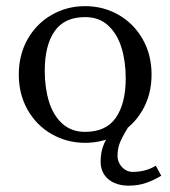

<svg xmlns="http://www.w3.org/2000/svg" viewBox="-20 -444 544 613"><path d="M40 -206Q40 -269.2 68.3 -319Q96.6 -368.8 145.1 -396.6Q193.6 -424.4 251.9 -424.4Q310 -424.4 358.6 -396.6Q407.1 -368.8 435.5 -319Q463.9 -269.2 463.9 -206Q463.9 -142.9 435.5 -93.2Q407.1 -43.5 358.6 -15.8Q310 12 251.9 12Q193.6 12 145.1 -15.8Q96.6 -43.5 68.3 -93.2Q40 -142.9 40 -206ZM381.4 -194.1Q381.4 -248.4 367.7 -292.4Q354 -336.4 325 -362.9Q296 -389.4 251.9 -389.4Q185.5 -389.4 154.2 -344.2Q122.9 -299 122.9 -217.9Q122.9 -163.5 136.4 -119.6Q149.9 -75.6 178.9 -49.3Q208 -23 251.9 -23Q318.5 -23 349.9 -68.2Q381.4 -113.5 381.4 -194.1ZM301.2 71.8Q301.2 40.8 312.1 15.3Q323 -10.1 341.2 -32.1L344 -35.5H387.8Q370.5 -7.5 362.9 11.5Q355.2 30.5 355.2 54Q355.2 66.2 361.4 78Q367.5 89.8 378.6 97.2Q389.8 104.8 403.6 104.8Q423.5 104.8 441.5 100.2Q459.5 95.8 477.5 85.2L494.8 116.9Q471.8 131.2 446.2 140Q420.8 148.8 390 148.8Q365.5 148.8 345.3 140.1Q325.1 131.5 313.2 114.2Q301.2 96.9 301.2 71.8Z"/></svg>

Font: Didactic
Style: Regular
Weight: 400
Designer: Tyler Finck
Foundry: Etcetera Type Co
Version: Version 3.007;FEAKit 1.0